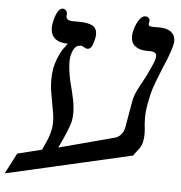

<svg xmlns="http://www.w3.org/2000/svg" viewBox="-101 -777 811 858"><g transform="rotate(5 304.0 -348.0)"><path d="M-0.5 -63 108.5 -90 125 -126Q139.5 -158 144.5 -187Q147 -203 147 -216Q147 -233.5 144.5 -251Q142 -268.5 136 -299Q129.5 -332.5 126 -356.5Q122.5 -380.5 122.5 -406Q122.5 -431 127 -457Q134.5 -497 159.5 -541.5L182 -572Q144 -572 124.2 -589Q104.5 -606 104.5 -636Q104.5 -645.5 106 -655Q111.5 -686 122 -706Q132.5 -726 145.5 -726Q155.5 -726 161.8 -718.2Q168 -710.5 166 -699Q165.5 -697.5 165.5 -694.5Q165.5 -685.5 172.8 -679.8Q180 -674 195 -674H222Q262.5 -674 283.2 -663.2Q304 -652.5 304 -624.5Q304 -617 302.5 -608Q300 -594.5 292.5 -573.5Q284 -557 272 -557Q263.5 -557 256 -562.5Q255 -563 250.8 -565.5Q246.5 -568 239 -568Q208 -568 198 -514Q196.5 -505 196.5 -492.5Q196.5 -459.5 207.5 -406.5Q221 -356.5 227.2 -324.5Q233.5 -292.5 233.5 -265.5Q233.5 -248.5 230.5 -231Q224 -197 180 -106L426.5 -171.5Q444.5 -176 456 -190Q467.5 -204 470.5 -221L482 -287L491.5 -341Q495.5 -364 507 -388Q518.5 -412 535 -441.5Q543.5 -456.5 544.5 -459L556 -484L562.5 -497.5Q570.5 -515 573.8 -523.5Q577 -532 579.5 -544Q580 -546.5 580 -551Q580 -561.5 572.2 -566.2Q564.5 -571 548.5 -571H533.5Q504 -571 484.5 -585.8Q465 -600.5 465 -630Q465 -638 466.5 -647Q472 -676 486.2 -700Q500.5 -724 517 -724Q526 -724 532 -718Q538 -712 537 -705L535 -695Q533.5 -686 538.2 -683Q543 -680 557 -680H583Q617.5 -680 636.2 -665.5Q655 -651 655 -625.5Q655 -619.5 653.5 -612Q650 -592 632.5 -545.5L614.5 -502.5Q587.5 -436.5 578 -407.8Q568.5 -379 560 -331Q554.5 -300.5 554.5 -272.5Q554.5 -264.5 555.5 -244.5Q559 -215.5 559 -201.5Q559 -184.5 555.5 -165Q553 -152 547.2 -142Q541.5 -132 531 -119.5Q522 -109 516.5 -99.5L-48.5 30Z"/></g></svg>

Font: JuliaMono Italic
Style: Regular
Weight: 400
Italic angle: -9°
Monospace: yes
Designer: cormullion
Foundry: corm
Version: Version 0.049; ttfautohint (v1.8.4)